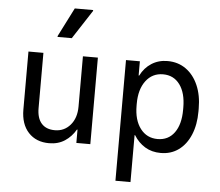

<svg xmlns="http://www.w3.org/2000/svg" viewBox="-64 -878 1327 1157"><g transform="rotate(5 600.0 -299.5)"><path d="M257.5 16Q179 16 132.5 -34.2Q86 -84.5 86 -173V-523.5H176.5V-189Q176.5 -128.5 204.5 -96.8Q232.5 -65 285.5 -65Q342 -65 378.8 -107.5Q415.5 -150 415.5 -219.5V-523.5H506V0H421.5V-80.5H418Q392.5 -36.5 352.2 -10.2Q312 16 257.5 16ZM253 -626.5V-632L341.5 -806.5H452.5V-801L339 -626.5Z M926.5 -539.5Q990 -539.5 1037.5 -505.8Q1085 -472 1111.5 -411.5Q1138 -351 1138 -270.5V-253Q1138 -172.5 1112.5 -111.8Q1087 -51 1041 -17.5Q995 16 933 16Q878.5 16 837.8 -8.8Q797 -33.5 770 -77.5H767V206.5H676V-523.5H760V-437.5H763.5Q787.5 -485.5 829.8 -512.5Q872 -539.5 926.5 -539.5ZM906.5 -457.5Q841.5 -457.5 802.5 -405.8Q763.5 -354 763.5 -267.5V-255.5Q763.5 -168.5 802.5 -117.2Q841.5 -66 906.5 -66Q971.5 -66 1008.2 -116.2Q1045 -166.5 1045 -255V-268.5Q1045 -356.5 1008 -407Q971 -457.5 906.5 -457.5Z"/></g></svg>

Font: Google Sans Code
Style: Regular
Weight: 400
Monospace: yes
Designer: Google Sans Code Authors
Foundry: Google LLC
Version: Version 6.000